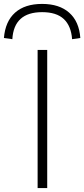

<svg xmlns="http://www.w3.org/2000/svg" viewBox="-65 -960 430 980"><path d="M127 0V-705H176V0ZM-2 -760 -45 -766Q-38 -851 12 -895.5Q62 -940 150 -940Q238 -940 288.5 -895Q339 -850 345 -766L303 -760Q298 -828 260.5 -863Q223 -898 150 -898Q78 -898 40 -863.5Q2 -829 -2 -760Z"/></svg>

Font: Nunito Sans 10pt Expanded ExtraLight
Style: Regular
Weight: 250
Width: 7
Designer: Vernon Adams
Foundry: Vernon Adams
Version: Version 3.101;gftools[0.9.27]